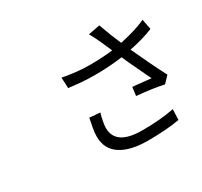

<svg xmlns="http://www.w3.org/2000/svg" viewBox="-166 -1015 1342 1274"><g transform="rotate(-30 505.5 -378.0)"><path d="M365 -293 446 -286Q437 -256 433 -233Q426 -202 426 -179Q426 -44 628 -44Q770 -44 873 -65L870 16Q772 34 627 34Q491 34 417 -16Q345 -65 345 -159Q345 -188 352 -226Q354 -241 365 -293ZM996 -679 1011 -600Q938 -569 828 -547Q836 -530 857.5 -484Q879 -438 890 -415Q921 -349 957 -281L911 -233Q821 -252 706 -262L714 -327Q721 -327 744.5 -324.5Q768 -322 786 -320L805 -318L823 -316Q845 -314 854 -313L849 -324L843 -336Q837 -346 831 -361Q816 -392 804 -418Q776 -475 751 -533Q653 -519 540 -519Q489 -519 437 -523Q374 -529 342 -533L338 -615Q451 -594 537 -594Q650 -594 720 -604Q715 -615 682 -690Q662 -734 640 -773L729 -790Q747 -740 763 -698L780 -658L788 -638L797 -617Q929 -646 996 -679Z"/></g></svg>

Font: Source Han Sans Regular
Style: Regular
Weight: 400
Designer: Ryoko NISHIZUKA  (kana & ideographs); Paul D. Hunt (Latin, Greek & Cyrillic); Wenlong ZHANG  (bopomofo); Sandoll Communi
Foundry: Adobe Systems Incorporated
Version: Version 1.00 January 18, 2024, initial release